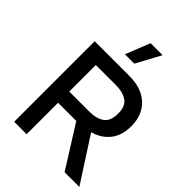

<svg xmlns="http://www.w3.org/2000/svg" viewBox="-264 -1064 1187 1187"><g transform="rotate(45 329.5 -470.0)"><path d="M337 -940H442L355 -779H273ZM84 0V-704H385Q496 -704 556 -646.5Q616 -589 616 -492Q616 -411 575 -360Q534 -309 466 -291L654 0H525L352 -275H193V0ZM193 -373H369Q431 -373 467 -399Q503 -425 503 -490Q503 -555 466 -580Q429 -605 369 -605H193Z"/></g></svg>

Font: Prodigy Sans Medium
Style: Regular
Weight: 500
Designer: Wei Huang
Foundry: Wei Huang
Version: Version 1.003; ttfautohint (v1.8.3)